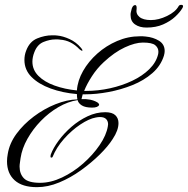

<svg xmlns="http://www.w3.org/2000/svg" viewBox="-20 -728 777 794"><path d="M133 46Q72 46 40.5 17.5Q9 -11 9 -61Q9 -75 12 -91Q19 -135 48 -174.5Q77 -214 119.5 -246Q162 -278 209.5 -297Q257 -316 300 -317Q299 -322 298.5 -328Q298 -334 298 -339Q239 -344 189.5 -362Q140 -380 110.5 -409.5Q81 -439 81 -480Q81 -500 88 -518Q102 -556 133.5 -569Q165 -582 196 -582Q201 -582 206.5 -582Q212 -582 217 -581Q240 -579 267.5 -566.5Q295 -554 315 -530Q321 -523 321 -520Q321 -518 319 -518Q317 -518 309 -524Q274 -561 229 -564Q225 -565 220 -565Q215 -565 209 -565Q186 -565 160 -554.5Q134 -544 122 -512Q118 -502 116 -492Q114 -482 114 -473Q114 -439 139 -414Q164 -389 206 -374Q248 -359 298 -354Q301 -395 323.5 -434.5Q346 -474 382.5 -506.5Q419 -539 464.5 -558.5Q510 -578 559 -578Q564 -578 570 -578Q576 -578 582 -577Q614 -574 637.5 -559.5Q661 -545 661 -517Q661 -509 658 -498Q645 -456 610 -425.5Q575 -395 527.5 -376Q480 -357 429 -347.5Q378 -338 334 -338H322L317 -318Q356 -320 382 -305Q390 -300 390 -294Q385 -283 361 -283Q333 -283 318.5 -292Q304 -301 301 -314Q261 -308 221.5 -285Q182 -262 149 -228Q116 -194 93.5 -154Q71 -114 65 -74Q64 -65 62.5 -56Q61 -47 61 -39Q61 -9 79 9.5Q97 28 146 28Q190 28 236.5 6Q283 -16 323.5 -51.5Q364 -87 392 -128Q420 -169 426 -206Q426 -208 426.5 -210.5Q427 -213 427 -214Q427 -227 419 -235.5Q411 -244 393 -244Q389 -244 385 -243.5Q381 -243 376 -242Q348 -237 312 -213Q276 -189 244.5 -153.5Q213 -118 197 -78Q193 -76 192 -76Q187 -76 190 -89Q200 -116 222.5 -146.5Q245 -177 275.5 -203.5Q306 -230 342 -247Q378 -264 415 -264Q444 -264 457 -251.5Q470 -239 470 -219Q470 -189 446 -153Q427 -123 392.5 -89Q358 -55 315 -24Q272 7 225 26.5Q178 46 133 46ZM328 -352H335Q386 -352 435.5 -363Q485 -374 527 -394Q569 -414 597.5 -442Q626 -470 634 -504Q635 -508 635 -515Q635 -530 622 -541Q609 -552 571 -552Q539 -552 496 -532Q453 -512 409 -471Q381 -445 360 -412.5Q339 -380 328 -352ZM586 -614Q557 -614 538.5 -627Q520 -640 520 -665Q520 -668 520 -671Q520 -674 521 -677Q522 -681 523 -685Q524 -689 525 -693Q530 -707 539 -707Q546 -707 545 -692Q541 -671 556.5 -658Q572 -645 604 -645Q636 -645 671 -662Q706 -679 719 -703Q722 -708 730 -708Q737 -708 737 -702Q737 -699 734 -694Q724 -677 704 -658.5Q684 -640 654.5 -627Q625 -614 586 -614Z"/></svg>

Font: Luxurious Script
Style: Regular
Weight: 400
Designer: Robert E. Leuschke
Foundry: Robert E. Leuschke
Version: Version 1.010; ttfautohint (v1.8.3)